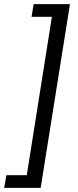

<svg xmlns="http://www.w3.org/2000/svg" viewBox="-73 -725 376 925"><path d="M-53 180 -42 119H56L177 -644H79L89 -705H264L123 180Z"/></svg>

Font: Nunito Sans 10pt Condensed
Style: Italic
Weight: 400
Width: 3
Italic angle: -9°
Designer: Vernon Adams
Foundry: Vernon Adams
Version: Version 3.101;gftools[0.9.27]